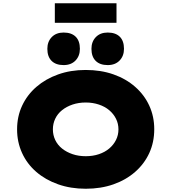

<svg xmlns="http://www.w3.org/2000/svg" viewBox="-20 -1150 1053 1180"><path d="M507 10Q414 10 336.5 -17.5Q259 -45 202.5 -94Q146 -143 115.5 -210Q85 -277 85 -355Q85 -434 116 -500.5Q147 -567 203.5 -616Q260 -665 337 -692.5Q414 -720 506 -720Q600 -720 677 -693Q754 -666 810.5 -616.5Q867 -567 897.5 -500.5Q928 -434 928 -356Q928 -276 897.5 -209.5Q867 -143 810.5 -93.5Q754 -44 677 -17Q600 10 507 10ZM507 -190Q551 -190 588 -202.5Q625 -215 651.5 -237.5Q678 -260 693 -290Q708 -320 708 -355Q708 -390 693 -420Q678 -450 651.5 -472.5Q625 -495 587.5 -507.5Q550 -520 507 -520Q463 -520 426 -507.5Q389 -495 361.5 -473Q334 -451 319.5 -420.5Q305 -390 305 -355Q305 -320 319.5 -289.5Q334 -259 361.5 -237Q389 -215 426 -202.5Q463 -190 507 -190ZM642 -750Q594 -750 568 -776Q542 -802 542 -850Q542 -894 569 -922Q596 -950 642 -950Q690 -950 716 -924.5Q742 -899 742 -850Q742 -806 715 -778Q688 -750 642 -750ZM371 -750Q323 -750 297 -776Q271 -802 271 -850Q271 -894 298 -922Q325 -950 371 -950Q419 -950 445 -924.5Q471 -899 471 -850Q471 -806 444 -778Q417 -750 371 -750ZM317 -1010V-1130H696V-1010Z"/></svg>

Font: Lexend Giga Black
Style: Regular
Weight: 900
Designer: Bonnie Shaver-Troup, Thomas Jockin
Foundry: Lexend
Version: Version 1.007